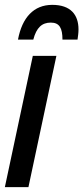

<svg xmlns="http://www.w3.org/2000/svg" viewBox="-23 -770 343 790"><path d="M51 -607H114C127 -657 150 -677 186 -677C222 -677 234 -654 234 -607H296C298 -621 300 -635 300 -649C300 -709 268 -750 192 -750C116 -750 68 -698 51 -607ZM-3 0H94L209 -540H112Z"/></svg>

Font: Noto Sans UI Condensed Medium
Style: Italic
Weight: 500
Width: 3
Italic angle: -12°
Designer: Monotype Design Team
Foundry: Monotype Imaging Inc.
Version: Version 1.901